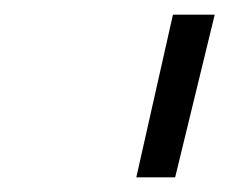

<svg xmlns="http://www.w3.org/2000/svg" viewBox="-20 -716 313 262"><path d="M216 -696H273L219 -474H166Z"/></svg>

Font: Cairo Light
Style: Italic
Weight: 300
Italic angle: -13°
Designer: Mohamed Gaber, Accademia di Belle Arti di Urbino and others
Foundry: Kief Type Foundry, Accademia di Belle Arti di Urbino and others
Version: Version 3.011